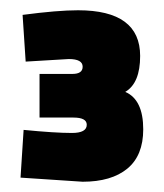

<svg xmlns="http://www.w3.org/2000/svg" viewBox="-20 -821 320 374"><path d="M24 -792Q92 -801 132 -801Q253 -801 253 -712Q253 -659 224 -642Q259 -627 259 -569Q259 -518 228 -492.5Q197 -467 141 -467L20 -475L26 -568Q87 -562 120 -562Q149 -562 149 -578Q149 -592 123 -592H57V-677H121Q141 -677 141 -691Q141 -706 114 -706L30 -701Z"/></svg>

Font: TitilliumText
Style: ExtraBold
Weight: 800
Designer: Accademia di Belle Arti di Urbino and others
Foundry: Accademia di Belle Arti di Urbino and others.
Version: Version 60.001